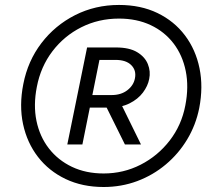

<svg xmlns="http://www.w3.org/2000/svg" viewBox="-20 -748 858 776"><path d="M324.2 -313 335.9 -363.8H431.2Q469.2 -363.8 494.6 -383.3Q520 -402.8 525.4 -431.6Q531.7 -463.4 510.7 -484.6Q489.7 -505.9 446.8 -505.9H361.8L374 -556.2H448.2Q502.9 -556.2 534.4 -537.1Q565.9 -518.1 577.6 -488.8Q589.4 -459.5 583 -428.7Q577.6 -400.4 557.6 -373.8Q537.6 -347.2 503.4 -330.1Q469.2 -313 420.9 -313ZM252 -164.1 332 -556.2H392.1L313 -164.1ZM484.9 -164.1 411.1 -313 458 -351.1 549.8 -164.1ZM398.9 7.8Q313 7.8 245.4 -24.4Q177.7 -56.6 133.5 -113.8Q89.4 -170.9 73.2 -246.3Q57.1 -321.8 74.2 -408.2Q92.3 -501.5 147.2 -573.5Q202.1 -645.5 283.4 -686.8Q364.7 -728 460.9 -728Q548.8 -728 616.5 -695.3Q684.1 -662.6 727.5 -605Q771 -547.4 786.4 -471.9Q801.8 -396.5 785.2 -311Q771.5 -242.7 736.6 -184.6Q701.7 -126.5 650.1 -83.3Q598.6 -40 534.7 -16.1Q470.7 7.8 398.9 7.8ZM398.9 -46.9Q479 -46.9 548.3 -82.3Q617.7 -117.7 665.8 -179.9Q713.9 -242.2 729 -321.8Q743.7 -397 730.7 -460.9Q717.8 -524.9 681.4 -572.5Q645 -620.1 588.9 -646.5Q532.7 -672.9 460.9 -672.9Q378.4 -672.9 308.8 -637.9Q239.3 -603 191.9 -540.8Q144.5 -478.5 128.9 -397Q114.3 -323.2 127.4 -259.5Q140.6 -195.8 177.5 -148.2Q214.4 -100.6 270.8 -73.7Q327.1 -46.9 398.9 -46.9Z"/></svg>

Font: Reddit Sans
Style: Italic
Weight: 400
Italic angle: -11.25°
Designer: Stephen Hutchings
Version: Version 1.013